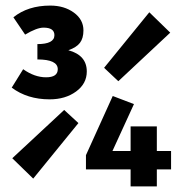

<svg xmlns="http://www.w3.org/2000/svg" viewBox="-20 -668 640 688"><path d="M158 -312Q78 -312 22 -354L63 -420Q104 -391 145 -391Q187 -391 187 -420Q187 -455 114 -455V-510Q175 -510 175 -542Q175 -569 136 -569Q112 -569 70 -544L28 -606Q80 -648 160 -648Q210 -648 244.5 -623Q279 -598 279 -559Q279 -531 266.5 -514.5Q254 -498 225 -488Q291 -470 291 -412Q291 -368 252.5 -340Q214 -312 158 -312ZM99 -28 24 -101 210 -274 261 -227ZM404 -377 353 -425 515 -624 590 -551ZM448 0V-61H288V-112L384 -324L460 -295L383 -127H448V-215H542V-127H593V-61H542V0Z"/></svg>

Font: TypoPRO Source Code Pro
Style: Bold
Weight: 700
Monospace: yes
Designer: Paul D. Hunt, Teo Tuominen
Foundry: Adobe Systems Incorporated
Version: Version 2.010;PS 1.0;hotconv 1.0.84;makeotf.lib2.5.63406